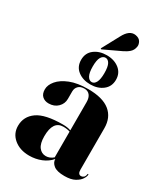

<svg xmlns="http://www.w3.org/2000/svg" viewBox="-205 -919 888 1019"><g transform="rotate(30 239.0 -409.0)"><path d="M16 -98.5Q16 -156 63.8 -189.8Q111.5 -223.5 219.5 -223.5Q248 -223.5 268.5 -216V-389Q268.5 -416 256.5 -430.8Q244.5 -445.5 223.5 -445.5Q199 -445.5 186.5 -432.5Q174 -419.5 174 -400.5V-354Q174 -324.5 152.5 -303.2Q131 -282 96.5 -282Q73 -282 57.8 -295.8Q42.5 -309.5 42.5 -337.5Q42.5 -364.5 65 -391.2Q87.5 -418 131.8 -435.8Q176 -453.5 242 -453.5Q331 -453.5 375.2 -417.8Q419.5 -382 419.5 -316V-62.5Q419.5 -34 439 -34Q447 -34 454.2 -39.8Q461.5 -45.5 463.5 -59.5Q464 -63 466 -63Q469 -63 469 -59.5Q469 -49 458.8 -32.8Q448.5 -16.5 425.2 -3.5Q402 9.5 362 9.5Q316 9.5 295.8 -6.5Q275.5 -22.5 275.5 -44.5Q253 -18 218.8 -4.2Q184.5 9.5 146 9.5Q89 9.5 52.5 -20.8Q16 -51 16 -98.5ZM164.5 -120Q164.5 -75.5 181 -54Q197.5 -32.5 223.5 -32.5Q247.5 -32.5 268.5 -50.5V-208.5Q250.5 -214.5 227.5 -214.5Q164.5 -214.5 164.5 -120ZM248 -779.5Q276.5 -834 316 -827.5Q339.5 -823.5 348.2 -808Q357 -792.5 354.5 -778.5Q351 -756 335.8 -742.5Q320.5 -729 300 -719.5L198 -671.5Q194.5 -669.5 192.5 -671.5Q190.5 -673.5 193 -677.5ZM237.5 -480Q192.5 -480 161.8 -503.5Q131 -527 131 -569.5Q131 -611.5 161.8 -635Q192.5 -658.5 237.5 -658.5Q283.5 -658.5 314 -634.5Q344.5 -610.5 344.5 -569.5Q344.5 -528 314 -504Q283.5 -480 237.5 -480ZM238.5 -643.5Q222.5 -643.5 212.2 -626.2Q202 -609 202 -569.5Q202 -531 212.2 -512.8Q222.5 -494.5 238.5 -494.5Q254 -494.5 263.8 -513Q273.5 -531.5 273.5 -569.5Q273.5 -608.5 263.8 -626Q254 -643.5 238.5 -643.5Z"/></g></svg>

Font: Fraunces 144pt S000
Style: Bold
Weight: 700
Version: Version 1.000; ttfautohint (v1.8.3)